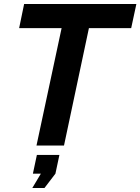

<svg xmlns="http://www.w3.org/2000/svg" viewBox="-20 -730 704 963"><path d="M289 -589H76L101 -710H664L638 -589H426L301 0H163ZM142 213 185 141H145L165 47H278L258 141L203 213Z"/></svg>

Font: Raleway
Style: Bold Italic
Weight: 700
Italic angle: -12°
Designer: Matt McInerney, Pablo Impallari, Rodrigo Fuenzalida
Foundry: Matt McInerney, Pablo Impallari, Rodrigo Fuenzalida
Version: Version 4.101;RELEASE